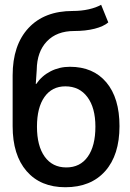

<svg xmlns="http://www.w3.org/2000/svg" viewBox="-20 -772 545 805"><path d="M33 -243V-456Q33 -583 99.5 -654.5Q166 -726 285 -726Q321 -726 352 -733Q383 -740 404 -752L434 -678Q414 -661 376.5 -651.5Q339 -642 291 -642Q218 -642 176.5 -598.5Q135 -555 134 -479L130 -420H132Q155 -454 192 -473Q229 -492 273 -492Q371 -492 426 -426.5Q481 -361 481 -243Q481 -122 421 -54.5Q361 13 254 13Q150 13 91.5 -54.5Q33 -122 33 -243ZM258 -70Q316 -70 348 -115Q380 -160 380 -241Q380 -320 346.5 -365Q313 -410 254 -410Q198 -410 166.5 -365.5Q135 -321 135 -241Q135 -160 167.5 -115Q200 -70 258 -70Z"/></svg>

Font: Non Bureau
Style: Regular
Weight: 400
Designer: Jona Saucedo
Foundry: Non Foundry
Version: Version 1.000; ttfautohint (v1.8.4)